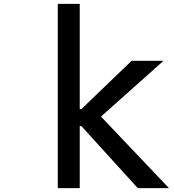

<svg xmlns="http://www.w3.org/2000/svg" viewBox="-20 -978 905 998"><path d="M280.3 -958V0H394.5V-322.3H403.3L696.3 0H858.4L504.9 -372.1L830.1 -662.1H664.1L403.3 -411.1H394.5V-958Z"/></svg>

Font: OCR-B
Style: Regular
Weight: 400
Version: 1.1